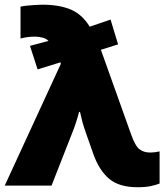

<svg xmlns="http://www.w3.org/2000/svg" viewBox="-20 -786 705 813"><path d="M0 0 237.8 -516.1 235.8 -522 139.2 -492.2 106.9 -591.8 185.1 -612.8Q176.8 -622.1 160.9 -626.5Q145 -630.9 127 -630.9Q111.3 -630.9 96.9 -628.9Q82.5 -627 66.9 -623V-757.8Q76.2 -760.3 93.3 -762Q110.4 -763.7 128.7 -764.9Q147 -766.1 159.2 -766.1Q232.4 -766.1 280.8 -745.1Q329.1 -724.1 359.9 -672.9L448.2 -703.1L480 -598.1L407.2 -575.2L535.2 -216.8Q553.2 -166.5 571.3 -153.3Q589.4 -140.1 616.2 -140.1Q636.2 -140.1 655.8 -145V-8.8Q643.6 -3.9 620.8 1.5Q598.1 6.8 562 6.8Q484.9 6.8 442.6 -28.6Q400.4 -64 376 -131.8L345.2 -219.2Q334.5 -249 328.4 -272Q322.3 -294.9 318.8 -312H314.9Q308.6 -288.1 300.8 -264.4Q293 -240.7 286.1 -224.1L198.2 0Z"/></svg>

Font: Open Sans ExtraBold
Style: Regular
Weight: 800
Designer: Monotype Design Team
Foundry: Monotype Imaging Inc.
Version: Version 3.003; ttfautohint (v1.8.4)